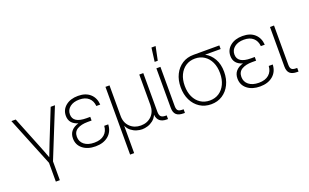

<svg xmlns="http://www.w3.org/2000/svg" viewBox="-98 -1220 3090 1917"><g transform="rotate(-20 1447.0 -262.0)"><path d="M226.6 204.1V4.4L16.1 -515.6H62L195.8 -182.1Q209.5 -148.9 222.4 -114.7Q235.4 -80.6 248 -46.9Q261.2 -80.6 274.2 -114.7Q287.1 -148.9 300.3 -182.1L433.6 -515.6H479L269 4.4V204.1Z M721.7 9.3Q637.7 9.3 585.9 -32.2Q534.2 -73.7 534.2 -142.1Q534.2 -190.4 561.3 -221.2Q588.4 -252 637.2 -266.1Q544.9 -293 544.9 -378.4Q544.9 -443.4 595 -484.1Q645 -524.9 726.1 -524.9Q807.1 -524.9 854.2 -482.2Q901.4 -439.5 906.2 -367.2H864.7Q859.9 -422.9 824.2 -454.3Q788.6 -485.8 726.1 -485.8Q663.6 -485.8 625.7 -456.1Q587.9 -426.3 587.9 -378.4Q587.9 -286.1 730.5 -286.1H770.5V-247.1H727.5Q660.2 -247.1 618.4 -222.4Q576.7 -197.8 576.7 -144Q576.7 -92.3 616 -61Q655.3 -29.8 722.7 -29.8Q791 -29.8 829.3 -63.2Q867.7 -96.7 871.1 -154.3H913.6Q910.2 -78.1 858.2 -34.4Q806.2 9.3 721.7 9.3Z M1015.6 204.1V-515.6H1058.6V-190.9Q1058.6 -118.2 1103.8 -75Q1148.9 -31.7 1217.3 -31.7Q1285.6 -31.7 1330.3 -75Q1375 -118.2 1375 -190.9V-515.6H1417.5V-105Q1417.5 -68.8 1432.1 -54Q1446.8 -39.1 1480.5 -39.1H1492.7V0H1480.5Q1384.3 0 1376 -87.9Q1359.9 -52.2 1332.8 -31.2Q1305.7 -10.3 1275.1 -1Q1244.6 8.3 1216.8 8.3Q1189.5 8.3 1158.9 -1Q1128.4 -10.3 1101.6 -31Q1074.7 -51.8 1058.6 -86.9V204.1Z M1658.2 0Q1605.5 0 1581.1 -23.2Q1556.6 -46.4 1556.6 -96.2V-515.6H1599.6V-99.1Q1599.6 -65.4 1612.8 -52Q1626 -38.6 1659.2 -38.6H1672.4V0ZM1562.5 -582 1581.5 -727.5H1625.5L1595.7 -582Z M1950.7 9.3Q1882.3 9.3 1830.3 -24.4Q1778.3 -58.1 1749 -117.4Q1719.7 -176.8 1719.7 -253.4Q1719.7 -330.6 1749 -389.6Q1778.3 -448.7 1830.3 -482.2Q1882.3 -515.6 1950.7 -515.6H2225.6V-477.1H2060.5Q2115.2 -448.2 2147.9 -390.6Q2180.7 -333 2180.7 -252.4Q2180.7 -176.3 2151.6 -117.2Q2122.6 -58.1 2070.6 -24.4Q2018.6 9.3 1950.7 9.3ZM1950.7 -475.6Q1894.5 -475.6 1852.3 -447.8Q1810.1 -419.9 1786.4 -370.1Q1762.7 -320.3 1762.7 -253.4Q1762.7 -187 1786.1 -137Q1809.6 -86.9 1852.1 -58.8Q1894.5 -30.8 1950.7 -30.8Q2006.3 -30.8 2048.6 -58.8Q2090.8 -86.9 2114.3 -137Q2137.7 -187 2137.7 -253.4Q2137.7 -320.3 2114.3 -370.1Q2090.8 -419.9 2048.6 -447.8Q2006.3 -475.6 1950.7 -475.6Z M2469.7 9.3Q2385.7 9.3 2334 -32.2Q2282.2 -73.7 2282.2 -142.1Q2282.2 -190.4 2309.3 -221.2Q2336.4 -252 2385.3 -266.1Q2293 -293 2293 -378.4Q2293 -443.4 2343 -484.1Q2393.1 -524.9 2474.1 -524.9Q2555.2 -524.9 2602.3 -482.2Q2649.4 -439.5 2654.3 -367.2H2612.8Q2607.9 -422.9 2572.3 -454.3Q2536.6 -485.8 2474.1 -485.8Q2411.6 -485.8 2373.8 -456.1Q2335.9 -426.3 2335.9 -378.4Q2335.9 -286.1 2478.5 -286.1H2518.6V-247.1H2475.6Q2408.2 -247.1 2366.5 -222.4Q2324.7 -197.8 2324.7 -144Q2324.7 -92.3 2364 -61Q2403.3 -29.8 2470.7 -29.8Q2539.1 -29.8 2577.4 -63.2Q2615.7 -96.7 2619.1 -154.3H2661.6Q2658.2 -78.1 2606.2 -34.4Q2554.2 9.3 2469.7 9.3Z M2865.2 0Q2812.5 0 2788.1 -23.2Q2763.7 -46.4 2763.7 -96.2V-515.6H2806.6V-99.1Q2806.6 -65.4 2819.8 -52Q2833 -38.6 2866.2 -38.6H2879.4V0Z"/></g></svg>

Font: Inter Display ExtraLight
Style: Regular
Weight: 200
Designer: Rasmus Andersson
Foundry: rsms
Version: Version 4.000;git-a52131595